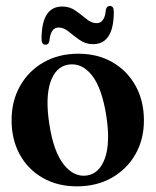

<svg xmlns="http://www.w3.org/2000/svg" viewBox="-20 -634 537 663"><path d="M250.5 -448.5Q317.5 -448.5 368.2 -419.2Q419 -390 448 -338Q477 -286 477 -218Q477 -152.5 447.5 -101Q418 -49.5 365.8 -20Q313.5 9.5 245.5 9.5Q179 9.5 128 -19.5Q77 -48.5 48.5 -100Q20 -151.5 20 -219Q20 -285 49.2 -337Q78.5 -389 130.5 -418.8Q182.5 -448.5 250.5 -448.5ZM280 -28Q323.5 -34.5 342.5 -88Q361.5 -141.5 347 -234.5Q332 -330 297.5 -373.8Q263 -417.5 217 -411Q172.5 -404.5 154.2 -350.5Q136 -296.5 150.5 -204.5Q165 -110 200.2 -65.8Q235.5 -21.5 280 -28ZM301 -481.5Q275.5 -481.5 255 -496Q234.5 -510.5 217.2 -524.8Q200 -539 182.5 -539Q154.5 -539 150.5 -492Q148 -479.5 137 -479.5Q123.5 -479.5 123.5 -499.5Q123.5 -611.5 195 -611.5Q221 -611.5 241.2 -597Q261.5 -582.5 278.8 -568.2Q296 -554 313.5 -554Q342 -554 345.5 -600.5Q348.5 -613.5 359.5 -613.5Q373 -613.5 373 -593.5Q373 -481.5 301 -481.5Z"/></svg>

Font: Fraunces 144pt S050 SemiBold
Style: Regular
Weight: 600
Version: Version 1.000; ttfautohint (v1.8.3)